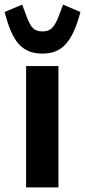

<svg xmlns="http://www.w3.org/2000/svg" viewBox="-52 -811 368 831"><path d="M61 0V-525H201V0ZM132 -579Q100 -579 75 -588.5Q50 -598 30.5 -619Q11 -640 -4 -674.5Q-19 -709 -32 -759L44 -791L62 -743Q76 -704 90.5 -689.5Q105 -675 132 -675Q159 -675 174 -690.5Q189 -706 203 -743L221 -791L296 -759Q283 -709 267 -674.5Q251 -640 231.5 -619Q212 -598 187.5 -588.5Q163 -579 132 -579Z"/></svg>

Font: IBM Plex Sans Cond
Style: Bold
Weight: 700
Width: 3
Designer: Mike Abbink, Paul van der Laan, Pieter van Rosmalen
Foundry: Bold Monday
Version: Version 1.3